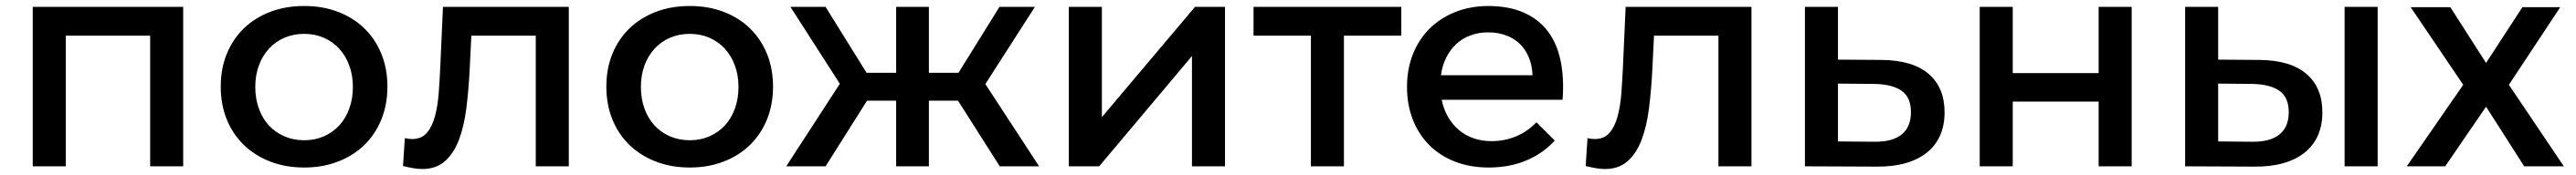

<svg xmlns="http://www.w3.org/2000/svg" viewBox="-20 -555 8576 584"><path d="M89 0V-532H590V0H480V-436H199V0Z M993 -535Q1054.5 -535 1105.5 -515.5Q1156.5 -496 1193 -460.5Q1229.5 -425 1249.8 -375.5Q1270 -326 1270 -266Q1270 -206 1249.8 -156.2Q1229.5 -106.5 1193 -71Q1156.5 -35.5 1105.5 -15.8Q1054.5 4 993 4Q931 4 880 -15.8Q829 -35.5 792.2 -71Q755.5 -106.5 735.2 -156.2Q715 -206 715 -266Q715 -326 735.2 -375.5Q755.5 -425 792.2 -460.5Q829 -496 880 -515.5Q931 -535 993 -535ZM993 -442Q957 -442 927 -429Q897 -416 875.5 -392.5Q854 -369 842 -336.5Q830 -304 830 -265Q830 -225.5 842 -192.5Q854 -159.5 875.5 -136.2Q897 -113 927 -100Q957 -87 993 -87Q1028.5 -87 1058.2 -100Q1088 -113 1109.5 -136.2Q1131 -159.5 1143 -192.5Q1155 -225.5 1155 -265Q1155 -304 1143 -336.5Q1131 -369 1109.5 -392.5Q1088 -416 1058.2 -429Q1028.5 -442 993 -442Z M1328 -94Q1341.5 -91 1352 -91Q1384 -91 1401.8 -112.2Q1419.5 -133.5 1428.5 -167.5Q1437.5 -201.5 1440.8 -244.5Q1444 -287.5 1446 -331L1455 -532H1874V0H1764V-436H1549.5L1544 -325Q1540.5 -254.5 1532.8 -193.5Q1525 -132.5 1507.8 -87.5Q1490.5 -42.5 1461.2 -16.8Q1432 9 1386 9Q1371.5 9 1355.8 6.2Q1340 3.5 1322 -1Z M2277 -535Q2338.5 -535 2389.5 -515.5Q2440.5 -496 2477 -460.5Q2513.5 -425 2533.8 -375.5Q2554 -326 2554 -266Q2554 -206 2533.8 -156.2Q2513.5 -106.5 2477 -71Q2440.5 -35.5 2389.5 -15.8Q2338.5 4 2277 4Q2215 4 2164 -15.8Q2113 -35.5 2076.2 -71Q2039.5 -106.5 2019.2 -156.2Q1999 -206 1999 -266Q1999 -326 2019.2 -375.5Q2039.5 -425 2076.2 -460.5Q2113 -496 2164 -515.5Q2215 -535 2277 -535ZM2277 -442Q2241 -442 2211 -429Q2181 -416 2159.5 -392.5Q2138 -369 2126 -336.5Q2114 -304 2114 -265Q2114 -225.5 2126 -192.5Q2138 -159.5 2159.5 -136.2Q2181 -113 2211 -100Q2241 -87 2277 -87Q2312.5 -87 2342.2 -100Q2372 -113 2393.5 -136.2Q2415 -159.5 2427 -192.5Q2439 -225.5 2439 -265Q2439 -304 2427 -336.5Q2415 -369 2393.5 -392.5Q2372 -416 2342.2 -429Q2312.5 -442 2277 -442Z M3309 0 3170 -219H3073V0H2964V-219H2867L2729 0H2598L2776.5 -275.5L2612 -532H2729L2865.5 -312H2964V-532H3073V-312H3171.5L3308 -532H3426L3261 -274.5L3440 0Z M3539 0V-532H3649V-164L3959 -532H4059V0H3949V-368L3640 0Z M4345 0V-436H4154V-532H4646V-436H4455V0Z M4780.5 -222Q4787 -190 4801.8 -164.5Q4816.5 -139 4838 -121Q4859.5 -103 4886.8 -93.5Q4914 -84 4946 -84Q4990 -84 5028.2 -100Q5066.5 -116 5096 -147L5157 -86Q5118 -43 5062.2 -19.5Q5006.5 4 4937 4Q4875.5 4 4825.2 -15.5Q4775 -35 4739.5 -70.5Q4704 -106 4684.5 -155.5Q4665 -205 4665 -265Q4665 -325 4684.8 -374.5Q4704.5 -424 4740.2 -459.5Q4776 -495 4825.5 -514.8Q4875 -534.5 4934 -535Q5004 -535 5053.8 -513Q5103.5 -491 5134 -450.5Q5164.5 -410 5176.5 -352Q5188.5 -294 5183 -222ZM4935 -447Q4903.5 -447 4876.5 -437Q4849.5 -427 4829.2 -408.2Q4809 -389.5 4795.8 -363.2Q4782.5 -337 4778 -304H5083Q5081.5 -337.5 5070.5 -364Q5059.5 -390.5 5040.2 -409Q5021 -427.5 4994.2 -437.2Q4967.5 -447 4935 -447Z M5266 -94Q5279.5 -91 5290 -91Q5322 -91 5339.8 -112.2Q5357.5 -133.5 5366.5 -167.5Q5375.5 -201.5 5378.8 -244.5Q5382 -287.5 5384 -331L5393 -532H5812V0H5702V-436H5487.5L5482 -325Q5478.5 -254.5 5470.8 -193.5Q5463 -132.5 5445.8 -87.5Q5428.5 -42.5 5399.2 -16.8Q5370 9 5324 9Q5309.5 9 5293.8 6.2Q5278 3.5 5260 -1Z M6246 -355Q6348.5 -354 6401.8 -308.5Q6455 -263 6455 -180Q6455 -136.5 6440 -102.8Q6425 -69 6396 -45.8Q6367 -22.5 6325 -10.5Q6283 1.5 6229 1L5990 0V-532H6100V-356ZM6220 -82Q6280.5 -81 6311.8 -106Q6343 -131 6343 -181Q6343 -230 6312 -252Q6281 -274 6220 -275L6100 -276V-83Z M6572 0V-532H6682V-311H6968V-532H7078V0H6968V-216H6682V0Z M7787 0V-532H7897V0ZM7504 -355Q7606.5 -354 7659.8 -308.5Q7713 -263 7713 -180Q7713 -136.5 7698 -102.8Q7683 -69 7654 -45.8Q7625 -22.5 7583 -10.5Q7541 1.5 7487 1L7256 0V-532H7366V-356ZM7478 -82Q7538.5 -81 7569.8 -106Q7601 -131 7601 -181Q7601 -230 7570 -252Q7539 -274 7478 -275L7366 -276V-83Z M8007 -531H8139L8258 -345L8379 -531H8505L8334 -272L8517 0H8385L8258 -199L8122 0H7994L8182 -272Z"/></svg>

Font: Argentum Sans
Style: Regular
Weight: 400
Designer: Julieta Ulanovsky, Owen Earl, Chris M. Simpson, Rasmus Andersson, Cristiano Sobral
Foundry: The Argentum Sans Project Authors
Version: Version 3.135; ttfautohint (v1.8.4.7-5d5b-dirty)